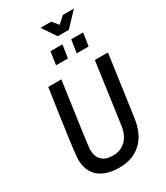

<svg xmlns="http://www.w3.org/2000/svg" viewBox="-253 -1154 1098 1270"><g transform="rotate(-30 296.0 -519.0)"><path d="M58 -174Q58 -218 127 -686H227Q159 -212 159 -189Q159 -135 188 -106.5Q217 -78 271 -78Q331 -78 369.5 -115Q408 -152 418 -221L483 -686H583L518 -223Q502 -108 437.5 -48Q373 12 270 12Q168 12 113 -35.5Q58 -83 58 -174ZM258 -883H349L334 -784H243ZM416 -883H507L492 -784H401ZM278 -1050H360L398 -1004L449 -1050H533L434 -945H349Z"/></g></svg>

Font: Archivo Narrow Medium
Style: Italic
Weight: 500
Italic angle: -8°
Designer: Hector Gatti
Foundry: Omnibus-Type
Version: Version 2.001